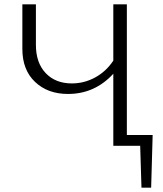

<svg xmlns="http://www.w3.org/2000/svg" viewBox="-20 -678 759 893"><path d="M690 -50 683 195H638L632 0H507V-335Q421 -241 296 -241Q202 -241 143 -297Q84 -353 84 -450V-658H147V-469Q147 -386 192.5 -338Q238 -290 314 -290Q372 -290 423 -318Q474 -346 507 -396V-658H570V-50Z"/></svg>

Font: EauTestSC Semilight
Style: Regular
Weight: 300
Designer: Christian Thalmann (Catharsis Fonts)
Version: Version 0.001;PS 000.001;hotconv 1.0.88;makeotf.lib2.5.64775